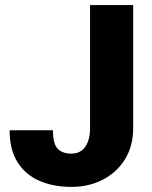

<svg xmlns="http://www.w3.org/2000/svg" viewBox="-20 -731 602 761"><path d="M336.9 -223.1V-710.9H507.8V-223.1Q507.8 -151.9 475.3 -99.6Q442.9 -47.4 387.5 -18.8Q332 9.8 263.2 9.8Q191.9 9.8 136.5 -14.2Q81.1 -38.1 49.6 -87.9Q18.1 -137.7 18.1 -214.8H189.9Q189.9 -160.6 208.7 -141.4Q227.5 -122.1 263.2 -122.1Q298.3 -122.1 317.6 -148.9Q336.9 -175.8 336.9 -223.1Z"/></svg>

Font: Vazirmatn FD Black
Style: Regular
Weight: 900
Designer: Saber Rastikerdar
Foundry: Saber Rastikerdar
Version: Version 33.003